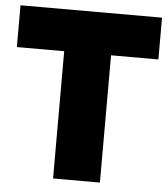

<svg xmlns="http://www.w3.org/2000/svg" viewBox="-51 -746 692 792"><g transform="rotate(5 295.0 -350.0)"><path d="M2 -527H198V0H392V-527H588V-700H2Z"/></g></svg>

Font: Jost ExtraBold
Style: Regular
Weight: 800
Version: Version 3.710